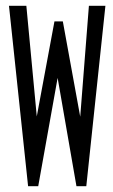

<svg xmlns="http://www.w3.org/2000/svg" viewBox="-20 -643 390 663"><path d="M77 0 11 -623H71L107 -241L168 -569H197L257 -240L287 -623H344L278 0H244L179 -374L112 0Z"/></svg>

Font: Inconsolata ExtraCondensed Medium
Style: Regular
Weight: 500
Width: 2
Monospace: yes
Designer: Raph Levien, Cyreal, Brenton Simpson
Foundry: Raph Levien, Cyreal, Google
Version: Version 3.001; ttfautohint (v1.8.2.53-6de2)